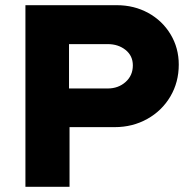

<svg xmlns="http://www.w3.org/2000/svg" viewBox="-20 -720 744 740"><path d="M78 -700H430Q497 -700 551.5 -670Q606 -640 637.5 -587.5Q669 -535 669 -471Q669 -403 636.5 -348Q604 -293 547.5 -261.5Q491 -230 422 -230H248V0H78ZM492 -468Q492 -505 464 -527.5Q436 -550 395 -550H246V-379H395Q436 -379 464 -404Q492 -429 492 -468Z"/></svg>

Font: Lexend Exa HM Xlight
Style: Bold
Weight: 700
Designer: Bonnie Shaver-Troup, Thomas Jockin, Octavio Pardo
Foundry: Lexend
Version: Version 1.091